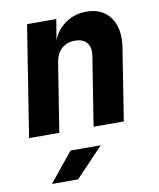

<svg xmlns="http://www.w3.org/2000/svg" viewBox="-88 -629 776 938"><g transform="rotate(-10 300.0 -160.0)"><path d="M22 0 109 -550H254L237 -448Q257 -499 302 -529.5Q347 -560 404 -560Q484 -560 523.5 -504Q563 -448 548 -355L492 0H342L396 -340Q403 -383 384 -406.5Q365 -430 325 -430Q285 -430 259 -406.5Q233 -383 226 -340L172 0ZM93 240 211 95H361L223 240Z"/></g></svg>

Font: JetBrains Mono ExtraBold
Style: Italic
Weight: 800
Italic angle: -9°
Monospace: yes
Designer: Philipp Nurullin, Konstantin Bulenkov
Foundry: JetBrains
Version: Version 2.305; ttfautohint (v1.8.4.7-5d5b)